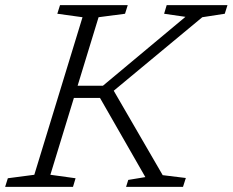

<svg xmlns="http://www.w3.org/2000/svg" viewBox="-45 -727 905 747"><path d="M588 -45.5 678 -34.5 667 0H445.5L454 -27L520.5 -38L344 -346H242.5L151 -47L249 -33.5L239 0H-25L-14.5 -33.5L88.5 -47L276 -660L178 -673.5L188.5 -707H452L441.5 -673.5L338.5 -660L257 -393.5H355.5L676.5 -661.5L593.5 -673.5L603.5 -707H840L829.5 -673.5L742 -660L397.5 -374Z"/></svg>

Font: Newsreader 6pt Light
Style: Italic
Weight: 300
Italic angle: -17°
Designer: Hugues Gentile
Foundry: Production Type
Version: Version 1.003; ttfautohint (v1.8.3)